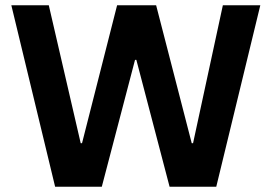

<svg xmlns="http://www.w3.org/2000/svg" viewBox="-20 -708 1029 728"><path d="M189 0 23 -688H165L286 -165H291L424 -688H572L707 -165H712L825 -688H967L800 0H623L497 -481H492L366 0Z"/></svg>

Font: Saira SemiBold
Style: Regular
Weight: 600
Designer: Hector Gatti with collaboration of the Omnibus-Type team
Foundry: Omnibus-Type
Version: Version 1.100; ttfautohint (v1.8.3)